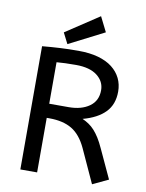

<svg xmlns="http://www.w3.org/2000/svg" viewBox="-99 -990 816 1071"><g transform="rotate(10 308.5 -454.0)"><path d="M498 12 411 -178Q378 -249 328 -279Q278 -309 200 -309H185V0H90V-698Q144 -703 191.5 -705.5Q239 -708 295 -708Q359 -708 407 -694.5Q455 -681 487 -656Q519 -631 535.5 -597Q552 -563 552 -522Q552 -449 508.5 -404.5Q465 -360 383 -338Q403 -329 420 -317.5Q437 -306 452 -289.5Q467 -273 481.5 -250Q496 -227 511 -194L587 -30ZM295 -628Q261 -628 234 -627Q207 -626 185 -624V-389H295Q367 -389 412 -421Q457 -453 457 -513Q457 -563 415 -595.5Q373 -628 295 -628ZM196 -795 385 -920 427 -836 227 -734Z"/></g></svg>

Font: ABeeZee
Style: Regular
Weight: 400
Designer: Anja Meiners
Foundry: Anja Meiners
Version: Version 1.001